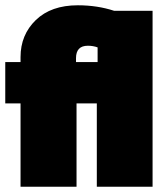

<svg xmlns="http://www.w3.org/2000/svg" viewBox="-20 -710 640 730"><path d="M58.1 0V-316.9H0V-474.1H58.1V-493.2Q58.1 -577.6 116.2 -633.8Q174.3 -689.9 275.9 -689.9Q350.1 -689.9 414.1 -668.9H560.1V0H348.1V-316.9H271V0ZM269 -474.1H351.1V-529.8Q334 -536.1 314 -536.1Q269 -536.1 269 -488.8Z"/></svg>

Font: Kanit ExtraBold
Style: Regular
Weight: 800
Designer: Katatrad Team
Foundry: CadsonDemak
Version: Version 1.000;PS 001.000;hotconv 1.0.88;makeotf.lib2.5.64775